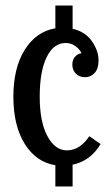

<svg xmlns="http://www.w3.org/2000/svg" viewBox="-20 -693 403 701"><path d="M306.2 -195.8 347.2 -167Q310.1 -105 245.1 -91.8V-12.2H182.1V-89.8Q111.8 -101.1 70.3 -167.7Q28.8 -234.4 28.8 -339.8Q28.8 -444.8 70.3 -511.2Q111.8 -577.6 182.1 -589.8V-672.9H245.1V-587.9Q291 -577.6 315.4 -542.7Q339.8 -507.8 339.8 -472.2Q339.8 -442.4 325.7 -426.8Q311.5 -411.1 290 -411.1Q270 -411.1 257.1 -424.1Q244.1 -437 244.1 -457Q244.1 -474.1 253.2 -485.1Q262.2 -496.1 277.8 -499Q268.6 -516.1 253.2 -526.1Q237.8 -536.1 220.2 -536.1Q175.8 -536.1 150.4 -484.4Q125 -432.6 125 -339.8Q125 -249 152.8 -196.5Q180.7 -144 224.1 -144Q271.5 -144 306.2 -195.8Z"/></svg>

Font: Margherita Semibold
Style: Regular
Weight: 600
Designer: James Puckett
Foundry: Dunwich Type Founders
Version: Version 1.008;hotconv 1.0.109;makeotfexe 2.5.65596